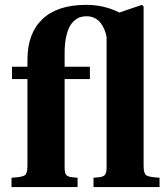

<svg xmlns="http://www.w3.org/2000/svg" viewBox="-20 -762 679 782"><path d="M26.9 0V-38.1Q70.3 -40.5 81.1 -48.1Q91.8 -55.7 91.8 -86.9V-439.9H28.8V-490.2H91.8V-519Q91.8 -626 152.8 -684.1Q213.9 -742.2 331.1 -742.2Q404.8 -742.2 465.8 -710.9L558.1 -742.2L564.9 -735.8V-86.9Q564.9 -55.7 575.7 -48.1Q586.4 -40.5 629.9 -38.1V0H360.8V-38.1L381.8 -40Q399.4 -41.5 406.7 -49.1Q414.1 -56.6 414.1 -80.1V-611.8Q411.6 -626 406.2 -639.4Q400.9 -652.8 391.6 -666Q382.3 -679.2 367.2 -687.5Q352.1 -695.8 333 -695.8Q319.3 -695.8 307.6 -692.4Q295.9 -689 283.7 -678.7Q271.5 -668.5 262.9 -652.3Q254.4 -636.2 248.8 -608.9Q243.2 -581.5 243.2 -545.9V-490.2H346.2V-439.9H243.2V-80.1Q243.2 -56.6 250.2 -49.1Q257.3 -41.5 274.9 -40L295.9 -38.1V0Z"/></svg>

Font: Linguistics Pro
Style: Bold
Weight: 700
Designer: Stefan Peev, Context Ltd
Foundry: Stefan Peev, Context Ltd
Version: Version 001.000